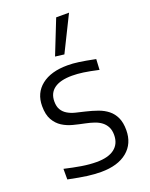

<svg xmlns="http://www.w3.org/2000/svg" viewBox="-151 -879 756 969"><g transform="rotate(-20 227.5 -394.5)"><path d="M221 11Q187 11 148.5 6Q110 1 47 -12V-69Q94 -58 136.5 -51Q179 -44 217 -44Q280 -44 313 -69.5Q346 -95 346 -143Q346 -168 337 -185.5Q328 -203 312.5 -215Q297 -227 275 -234.5Q253 -242 228 -247Q198 -253 167 -261Q136 -269 111 -285Q86 -301 70 -329Q54 -357 54 -403Q54 -473 104.5 -513Q155 -553 244 -553Q259 -553 273.5 -552Q288 -551 305 -548.5Q322 -546 342.5 -542.5Q363 -539 392 -533L389 -476Q340 -487 308 -491.5Q276 -496 248 -496Q185 -496 152.5 -472.5Q120 -449 120 -404Q120 -377 130 -360Q140 -343 158 -332Q176 -321 199.5 -315Q223 -309 250 -303Q284 -295 313.5 -284.5Q343 -274 365 -256.5Q387 -239 399.5 -212Q412 -185 412 -145Q412 -72 361.5 -30.5Q311 11 221 11ZM201 -616 274 -800H343L249 -610Z"/></g></svg>

Font: EncodeSans
Style: Light
Weight: 300
Designer: Pablo Impallari, Andres Torresi
Foundry: Pablo Impallari, Andres Torresi
Version: Version 1.000; ttfautohint (v1.4.1)